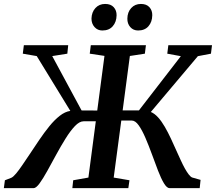

<svg xmlns="http://www.w3.org/2000/svg" viewBox="-48 -978 1122 998"><path d="M-28 0 -22.5 -41 11 -54Q21.5 -59 36 -76.5Q50.5 -94 68.2 -120Q86 -146 106 -176Q130.5 -213 156.2 -251Q182 -289 208.5 -321.8Q235 -354.5 262.5 -376Q290 -397.5 317.5 -401.5L143 -686.5L70.5 -699L76 -743H306.5L302 -699L223.5 -686.5L376 -404L457.5 -403.5L495 -687.5L418.5 -699L424 -743H710.5L705 -699L627 -687L589.5 -404H674L892 -686L821.5 -699L827 -743H1054L1048.5 -699L980.5 -686L736 -396Q755.5 -388 773.8 -367.8Q792 -347.5 808.5 -319Q825 -290.5 840.2 -258Q855.5 -225.5 869.5 -193.5Q881 -168 891.8 -144.5Q902.5 -121 913 -102.2Q923.5 -83.5 933 -71.2Q942.5 -59 950.5 -55.5L994.5 -43L990 0H833.5Q819.5 0 804.2 -25.2Q789 -50.5 773.5 -90.8Q758 -131 741.8 -175.8Q725.5 -220.5 708.2 -260.8Q691 -301 673.2 -326.2Q655.5 -351.5 636.5 -351.5H582.5L543 -55L625 -41L619 0H328L332.5 -41L411.5 -55L450 -347.5H386.5Q365 -347.5 341.2 -322.5Q317.5 -297.5 292.8 -257.8Q268 -218 244 -173.8Q220 -129.5 198 -89.8Q176 -50 157.8 -25Q139.5 0 126.5 0ZM484 -819.5Q459.5 -819.5 443.5 -837.2Q427.5 -855 427.5 -881.5Q428.5 -915 448 -936.2Q467.5 -957.5 498.5 -957.5Q528 -957.5 543.2 -940.5Q558.5 -923.5 558 -898.5Q557.5 -864 538.2 -841.8Q519 -819.5 484 -819.5ZM670 -819.5Q645 -819.5 629.2 -837.2Q613.5 -855 614 -881.5Q614.5 -915 634 -936.2Q653.5 -957.5 684.5 -957.5Q713.5 -957.5 728.8 -940.5Q744 -923.5 743.5 -898.5Q743 -864 723.8 -841.8Q704.5 -819.5 670 -819.5Z"/></svg>

Font: Merriweather 36pt SemiBold
Style: Italic
Weight: 600
Italic angle: -7.8°
Version: Version 2.101